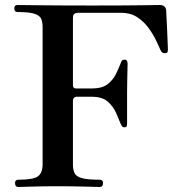

<svg xmlns="http://www.w3.org/2000/svg" viewBox="-20 -746 703 766"><path d="M53 0Q40 0 40 -16Q40 -29 53 -29Q114 -29 132 -43Q150 -57 150 -90V-638Q150 -656 145 -669.5Q140 -683 119.5 -690.5Q99 -698 50 -698Q37 -698 37 -713Q37 -726 50 -726Q59 -726 138 -725Q217 -724 349 -724Q475 -724 542.5 -725Q610 -726 617 -726Q642 -726 643 -703Q643 -696 644.5 -673Q646 -650 647 -622Q648 -594 649 -572.5Q650 -551 650 -547Q650 -544 648.5 -539Q647 -534 640 -534Q633 -534 629 -535.5Q625 -537 621 -545Q614 -561 602 -586Q590 -611 571.5 -636Q553 -661 526.5 -678Q500 -695 463 -695H292Q283 -695 277 -691Q271 -687 271 -674V-405Q271 -393 284 -393H346Q387 -393 409 -410Q431 -427 442.5 -450.5Q454 -474 462 -495Q464 -501 467 -504.5Q470 -508 477 -508Q484 -508 486.5 -503Q489 -498 489 -492Q489 -485 488.5 -464.5Q488 -444 487.5 -419.5Q487 -395 487 -375V-253Q487 -248 485.5 -243Q484 -238 477 -238Q470 -238 467 -242Q464 -246 461 -253Q454 -271 443 -296Q432 -321 410 -340.5Q388 -360 346 -360H284Q279 -360 275 -355.5Q271 -351 271 -346V-90Q271 -68 278 -54.5Q285 -41 308 -35Q331 -29 378 -29Q391 -29 391 -16Q391 0 378 0Q368 0 320.5 -1.5Q273 -3 211 -3Q148 -3 105.5 -1.5Q63 0 53 0Z"/></svg>

Font: Zen Antique Soft
Style: Regular
Weight: 400
Designer: Yoshimichi Ohira
Foundry: Positype
Version: Version 1.001